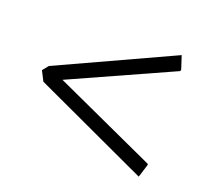

<svg xmlns="http://www.w3.org/2000/svg" viewBox="-82 -518 695 630"><g transform="rotate(20 265.5 -202.5)"><path d="M457 8.8 56.6 -176.8 39.1 -210.9 55.7 -231.4 453.1 -414.1 467.8 -369.1 466.8 -363.3 113.3 -204.1 469.7 -41 471.7 -38.1Z"/></g></svg>

Font: Comprehension SemiBold
Style: Regular
Weight: 600
Designer: Alfredo Marco Pradil
Foundry: Alfredo Marco Pradil
Version: 1.0